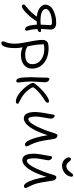

<svg xmlns="http://www.w3.org/2000/svg" viewBox="882 -1728 1142 2947"><g transform="rotate(90 1453.5 -255.0)"><path d="M76.2 -19Q64.5 -19 57.1 -26.9Q49.8 -34.7 49.8 -44.9Q49.8 -55.7 58.6 -65.7Q67.4 -75.7 90.8 -94.2Q166 -151.9 236.8 -249Q190.4 -251.5 148.7 -268.1Q106.9 -284.7 79.3 -314.7Q51.8 -344.7 51.8 -380.9Q51.8 -426.8 89.4 -466.1Q127 -505.4 209 -528.8Q249 -540 273.2 -543Q297.4 -545.9 331.1 -545.9Q381.3 -545.9 407.7 -523.2Q434.1 -500.5 434.1 -464.8Q434.1 -444.8 429.4 -388.9Q424.8 -333 424.8 -313Q435.1 -313.5 444.1 -313.2Q453.1 -313 459.5 -311.8Q465.8 -310.5 469.5 -306.9Q473.1 -303.2 473.1 -296.9Q473.1 -269.5 425.8 -256.8Q429.2 -208 433.1 -180.2Q435.5 -162.6 443.8 -129.9Q452.1 -97.2 452.1 -91.8Q452.1 -81.5 446.3 -74.7Q440.4 -67.9 431.2 -67.9Q392.1 -67.9 373 -138.2Q362.3 -181.2 358.9 -249Q352.1 -248 337.9 -248H309.1Q254.4 -160.6 182.1 -89.8Q109.9 -19 76.2 -19ZM118.2 -387.2Q118.2 -350.6 162.1 -327.9Q206.1 -305.2 304.2 -305.2Q333 -305.2 358.9 -308.1Q359.4 -334.5 362.8 -390.1Q366.2 -445.8 366.2 -457Q366.2 -481 326.2 -481Q286.6 -481 252 -475.1Q194.3 -464.8 156.2 -440.9Q118.2 -417 118.2 -387.2Z M825.7 -4.9Q754.9 -4.9 707.5 -32.2Q718.8 39.1 718.8 81.1Q718.8 184.1 698.5 240Q678.2 295.9 644.5 295.9Q629.4 295.9 622.6 289.8Q615.7 283.7 615.7 268.1Q615.7 257.8 621.1 243.4Q626.5 229 633.3 213.4Q640.1 197.8 645.5 163.6Q650.9 129.4 650.9 85Q650.9 29.8 636.2 -46.1Q621.6 -122.1 607.2 -200.7Q592.8 -279.3 592.8 -340.8Q592.8 -375.5 607.9 -386.2Q610.8 -405.8 638.4 -417.5Q666 -429.2 720.7 -429.2Q810.1 -429.2 881.1 -398.4Q952.1 -367.7 992.9 -309.6Q1033.7 -251.5 1033.7 -175.8Q1033.7 -95.7 975.8 -50.3Q918 -4.9 825.7 -4.9ZM662.6 -318.8Q662.6 -282.2 667.7 -241.7Q672.9 -201.2 678 -175.5Q683.1 -149.9 692.9 -106Q698.2 -105 707.5 -98.9Q716.8 -92.8 727.1 -86.9Q737.3 -81.1 762 -75.9Q786.6 -70.8 820.8 -70.8Q965.8 -70.8 965.8 -182.1Q965.8 -262.7 898.4 -313.2Q831.1 -363.8 727.5 -363.8Q701.7 -363.8 658.7 -355Q662.6 -335.4 662.6 -318.8Z M1221.2 66.9Q1189 66.9 1177.2 10.3Q1165.5 -46.4 1165.5 -166Q1165.5 -189.9 1168.5 -253.2Q1171.4 -316.4 1171.4 -351.1V-382.8Q1171.4 -412.6 1175.8 -426.8Q1180.2 -440.9 1192.4 -440.9Q1212.4 -440.9 1227.8 -421.9Q1243.2 -402.8 1243.2 -370.1Q1243.2 -348.6 1237.3 -272.9Q1231.4 -197.3 1231.4 -166Q1231.4 -119.6 1235.4 -73.2Q1239.3 -26.9 1243.2 2.7Q1247.1 32.2 1247.1 37.1Q1247.1 50.8 1240.5 58.8Q1233.9 66.9 1221.2 66.9ZM1540.5 73.2Q1476.6 73.2 1400.1 9.8Q1323.7 -53.7 1270.5 -141.1Q1252.4 -170.9 1252.4 -187Q1252.4 -199.2 1259.3 -210Q1270.5 -230.5 1304.2 -267.8Q1337.9 -305.2 1378.9 -342.8Q1419.9 -380.4 1463.9 -408.2Q1507.8 -436 1534.2 -436Q1544.4 -436 1550.8 -430.2Q1557.1 -424.3 1557.1 -413.1Q1557.1 -408.2 1555.4 -403.3Q1553.7 -398.4 1549.3 -393.8Q1544.9 -389.2 1541.3 -385.3Q1537.6 -381.3 1529.8 -376.2Q1522 -371.1 1517.1 -367.9Q1512.2 -364.7 1502.2 -358.4Q1492.2 -352.1 1487.3 -349.1Q1418 -303.2 1369.6 -254.4Q1321.3 -205.6 1321.3 -189Q1321.3 -168 1366 -112.5Q1410.6 -57.1 1473.1 -18.1Q1489.3 -7.8 1517.1 5.6Q1544.9 19 1559.6 28.1Q1574.2 37.1 1574.2 44.9Q1574.2 56.6 1564.2 64.9Q1554.2 73.2 1540.5 73.2Z M1797.4 -48.8Q1699.7 -48.8 1699.7 -227.1Q1699.7 -261.7 1710.7 -335.9Q1721.7 -410.2 1730.5 -450.2Q1731.4 -456.5 1732.9 -464.8Q1734.4 -473.1 1735.1 -478Q1735.8 -482.9 1736.8 -489.3Q1737.8 -495.6 1738.8 -499.5Q1739.7 -503.4 1741.2 -507.8Q1742.7 -512.2 1744.1 -514.4Q1745.6 -516.6 1747.6 -518.8Q1749.5 -521 1752 -522Q1754.4 -522.9 1757.3 -522.9Q1773.9 -522.9 1788.1 -505.4Q1802.2 -487.8 1802.2 -463.9Q1802.2 -451.7 1785.9 -364Q1769.5 -276.4 1769.5 -238.8Q1769.5 -118.2 1807.6 -118.2Q1875 -118.2 1971.7 -361.8Q1983.9 -393.1 1995.6 -428.7Q2007.3 -464.4 2013.9 -486.3Q2020.5 -508.3 2027.8 -528.1Q2035.2 -547.9 2042.7 -556.9Q2050.3 -565.9 2059.6 -565.9Q2078.1 -565.9 2093.5 -551.5Q2108.9 -537.1 2113.3 -511.2Q2115.2 -500.5 2123 -448.5Q2130.9 -396.5 2137.9 -356.4Q2145 -316.4 2153.3 -282.2Q2163.6 -242.2 2177.2 -206.8Q2190.9 -171.4 2201.4 -152.3Q2211.9 -133.3 2219.2 -118.2Q2226.6 -103 2226.6 -96.2Q2226.6 -82.5 2219.2 -74.2Q2211.9 -65.9 2200.7 -65.9Q2170.4 -65.9 2146.2 -106.2Q2122.1 -146.5 2096.7 -226.1Q2071.8 -310.1 2055.7 -415Q2031.2 -340.3 2005.4 -277.8Q1985.8 -231.9 1963.9 -193.1Q1941.9 -154.3 1915.5 -120.6Q1889.2 -86.9 1858.6 -67.9Q1828.1 -48.8 1797.4 -48.8Z M2525.9 -636.2Q2469.7 -636.2 2432.9 -670.2Q2396 -704.1 2396 -736.8Q2396 -753.4 2403.8 -763.2Q2411.6 -772.9 2424.3 -772.9Q2430.7 -772.9 2437.7 -768.6Q2444.8 -764.2 2448.5 -760.3Q2452.1 -756.3 2460.7 -746.1Q2469.2 -735.8 2472.2 -732.9Q2485.8 -717.3 2499 -709.7Q2512.2 -702.1 2531.2 -702.1Q2568.4 -702.1 2601.1 -734.9Q2610.4 -744.1 2624 -763.7Q2637.7 -783.2 2648.7 -794.7Q2659.7 -806.2 2669.9 -806.2Q2680.2 -806.2 2686.5 -798.3Q2692.9 -790.5 2692.9 -778.8Q2692.4 -757.8 2680.2 -733.2Q2668 -708.5 2647 -686.8Q2626 -665 2593.8 -650.6Q2561.5 -636.2 2525.9 -636.2ZM2437 -25.9Q2339.4 -25.9 2339.4 -207Q2339.4 -237.8 2349.6 -304.9Q2359.9 -372.1 2368.2 -410.2Q2369.1 -416.5 2370.6 -424.8Q2372.1 -433.1 2372.8 -438Q2373.5 -442.9 2374.5 -449.2Q2375.5 -455.6 2376.5 -459.5Q2377.4 -463.4 2378.9 -467.8Q2380.4 -472.2 2381.8 -474.4Q2383.3 -476.6 2385.3 -478.8Q2387.2 -481 2389.6 -481.9Q2392.1 -482.9 2395 -482.9Q2411.6 -482.9 2426.3 -465.3Q2440.9 -447.8 2440.9 -423.8Q2440.9 -413.1 2425.5 -333Q2410.2 -252.9 2410.2 -217.8Q2410.2 -95.2 2447.3 -95.2Q2514.6 -95.2 2611.3 -341.8Q2623.5 -373.5 2635.3 -409.7Q2647 -445.8 2653.6 -468Q2660.2 -490.2 2667.5 -510.5Q2674.8 -530.8 2682.4 -539.8Q2689.9 -548.8 2699.2 -548.8Q2717.8 -548.8 2733.2 -534.4Q2748.5 -520 2752.9 -494.1Q2754.4 -484.4 2762.5 -430.7Q2770.5 -377 2777.6 -336.9Q2784.7 -296.9 2793 -262.2Q2803.2 -223.1 2816.9 -188.5Q2830.6 -153.8 2841.1 -135.3Q2851.6 -116.7 2858.9 -102.1Q2866.2 -87.4 2866.2 -81.1Q2866.2 -67.4 2858.9 -59.1Q2851.6 -50.8 2840.3 -50.8Q2810.1 -50.8 2785.9 -89.8Q2761.7 -128.9 2736.3 -206.1Q2710.9 -294.9 2695.3 -397.9Q2673.3 -328.1 2645 -257.8Q2625.5 -210.9 2603.8 -171.6Q2582 -132.3 2555.7 -98.4Q2529.3 -64.5 2498.8 -45.2Q2468.3 -25.9 2437 -25.9Z"/></g></svg>

Font: Shantell Sans Irregular Bouncy
Style: Regular
Weight: 300
Designer: Stephen Nixon, Anya Danilova, Shantell Martin
Foundry: Arrow Type
Version: Version 1.006;[9816181b4]